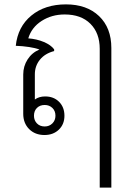

<svg xmlns="http://www.w3.org/2000/svg" viewBox="-20 -606 609 876"><path d="M488 -387V250H435V-383Q435 -455 392.5 -497.5Q350 -540 275 -540Q216 -540 170 -510.5Q124 -481 109 -431Q148 -428 180 -414.5Q212 -401 227 -381V-373Q185 -362 162 -333.5Q139 -305 139 -267V-152Q158 -166 186 -166Q225 -166 249.5 -141.5Q274 -117 274 -78Q274 -39 248.5 -14.5Q223 10 183 10Q140 10 113 -17Q86 -44 86 -87V-266Q86 -304 106 -335Q126 -366 160 -380Q142 -387 112.5 -391.5Q83 -396 52 -397Q61 -484 123 -535Q185 -586 281 -586Q376 -586 432 -532.5Q488 -479 488 -387ZM135 -78Q135 -57 148.5 -43Q162 -29 184 -29Q205 -29 219 -43Q233 -57 233 -78Q233 -100 219 -113.5Q205 -127 184 -127Q162 -127 148.5 -113.5Q135 -100 135 -78Z"/></svg>

Font: Sarabun ExtraLight
Style: Regular
Weight: 275
Designer: Suppakit Chalermlarp | Katatrad Co.,Ltd.
Foundry: Cadson Demak Co.,Ltd.
Version: Version 1.000; ttfautohint (v1.6)